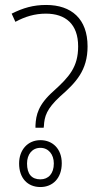

<svg xmlns="http://www.w3.org/2000/svg" viewBox="-20 -744 405 774"><path d="M123 -229H156L157 -236C159 -275 168 -305 222 -355C286 -411 333 -460 333 -557C333 -668 268 -724 166 -724C114 -724 73 -712 27 -689L42 -656C81 -677 120 -689 165 -689C244 -689 295 -647 295 -557C295 -474 259 -434 196 -377C134 -322 125 -281 123 -238ZM143 10C192 10 229 -25 229 -86C229 -144 192 -179 143 -179C92 -179 57 -140 57 -85C57 -26 91 10 143 10ZM143 -21C108 -21 89 -42 89 -85C89 -122 110 -148 143 -148C175 -148 197 -122 197 -85C197 -44 175 -21 143 -21Z"/></svg>

Font: Noto Sans Myanmar SemiCondensed ExtraLight
Style: Regular
Weight: 200
Width: 4
Designer: Monotype Design Team
Foundry: Monotype Imaging Inc.
Version: Version 2.107